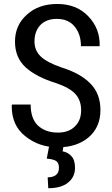

<svg xmlns="http://www.w3.org/2000/svg" viewBox="-20 -742 571 981"><path d="M394.5 -178.7Q394.5 -229.5 365.2 -261.7Q336.9 -293 266.6 -317.4Q165 -348.6 110.4 -398.4Q56.6 -448.2 56.6 -529.3Q56.6 -613.3 117.2 -667Q176.8 -721.7 272.5 -721.7Q371.1 -721.7 430.7 -659.2Q491.2 -596.7 489.3 -508.8Q489.3 -507.8 488.3 -505.9Q464.8 -505.9 393.6 -505.9Q393.6 -567.4 361.3 -606.4Q329.1 -645.5 270.5 -645.5Q215.8 -645.5 185.5 -613.3Q156.2 -581.1 156.2 -530.3Q156.2 -484.4 187.5 -454.1Q219.7 -422.9 293.9 -397.5Q391.6 -367.2 442.4 -314.5Q493.2 -262.7 493.2 -179.7Q493.2 -92.8 433.6 -41Q373 10.7 275.4 10.7Q179.7 10.7 109.4 -45.9Q40 -100.6 40 -198.2Q40 -201.2 40 -205.1Q41 -206.1 42 -208Q65.4 -208 136.7 -208Q136.7 -134.8 174.8 -99.6Q213.9 -64.5 275.4 -64.5Q331.1 -64.5 362.3 -95.7Q394.5 -126 394.5 -178.7ZM304.7 2.9Q303.7 9.8 299.8 31.2Q327.1 36.1 344.7 55.7Q363.3 75.2 363.3 115.2Q363.3 163.1 327.1 191.4Q292 219.7 226.6 219.7Q225.6 201.2 223.6 164.1Q250 164.1 265.6 152.3Q281.2 140.6 281.2 115.2Q281.2 90.8 267.6 81.1Q253.9 71.3 218.8 68.4Q222.7 46.9 231.4 2.9Q243.2 2.9 277.3 2.9Q284.2 2.9 304.7 2.9Z"/></svg>

Font: Noto Sans Hebrew DECATHLON 
Style: Regular
Weight: 400
Designer: Monotype Design team
Version: Version 1.03 uh